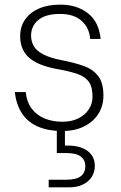

<svg xmlns="http://www.w3.org/2000/svg" viewBox="-20 -553 520 828"><path d="M248 12Q189 12 145 -6.5Q101 -25 75.5 -63Q50 -101 44 -156H91Q95 -114 116 -85.5Q137 -57 171.5 -42.5Q206 -28 249 -28Q289 -28 318 -42.5Q347 -57 363 -81.5Q379 -106 379 -136Q379 -177 364 -199Q349 -221 318 -232.5Q287 -244 239 -253Q196 -260 164 -271.5Q132 -283 110.5 -300Q89 -317 78 -341Q67 -365 67 -397Q67 -438 88 -468.5Q109 -499 147.5 -516Q186 -533 240 -533Q312 -533 359.5 -495.5Q407 -458 414 -385H369Q365 -434 331.5 -463.5Q298 -493 239 -493Q177 -493 145.5 -467Q114 -441 114 -399Q114 -375 125.5 -354.5Q137 -334 166.5 -318.5Q196 -303 248 -293Q300 -283 340 -269Q380 -255 403 -225.5Q426 -196 426 -141Q426 -97 404.5 -62.5Q383 -28 343 -8Q303 12 248 12ZM190 255V222H265Q310 222 329 206.5Q348 191 348 163Q348 138 329 122.5Q310 107 265 107H225V-7H260V75Q301 73 330 83.5Q359 94 374 114Q389 134 389 162Q389 189 375.5 210Q362 231 337 243Q312 255 276 255Z"/></svg>

Font: DM Sans 10pt ExtraLight
Style: Regular
Weight: 250
Version: Version 4.004;gftools[0.9.30]